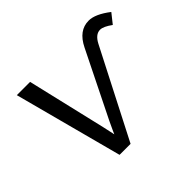

<svg xmlns="http://www.w3.org/2000/svg" viewBox="-145 -872 1085 1085"><g transform="rotate(-45 397.0 -330.0)"><path d="M794 -604C746 -641 704 -660 669 -660C616 -660 575 -630 545 -569L351 -177C331 -135 320 -110 317 -103C315 -113 310 -138 301 -177L190 -649H84L256 0H344L615 -528C632 -561 653 -578 678 -578C696 -578 719 -567 748 -546Z"/></g></svg>

Font: Gamestation Text
Style: Italic
Weight: 400
Designer: Jonas Hecksher
Foundry: Jonas Hecksher, Playtypeª, e-types AS
Version: Version 1.003